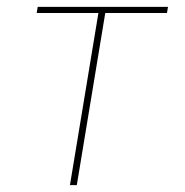

<svg xmlns="http://www.w3.org/2000/svg" viewBox="-20 -540 540 560"><path d="M184 0 267 -502H87L90 -520H470L467 -502H287L204 0Z"/></svg>

Font: Iosevka SS04 Thin Oblique
Style: Regular
Weight: 100
Italic angle: -9°
Monospace: yes
Designer: Belleve Invis
Foundry: Belleve Invis
Version: Version 19.0.0; ttfautohint (v1.8.4)